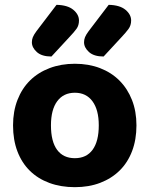

<svg xmlns="http://www.w3.org/2000/svg" viewBox="-20 -760 620 795"><path d="M545 -241Q545 -182 527 -134.5Q509 -87 475.5 -54Q442 -21 395 -3Q348 15 290 15Q232 15 184.5 -2.5Q137 -20 103.5 -53Q70 -86 52 -133.5Q34 -181 34 -241Q34 -299 52.5 -346.5Q71 -394 104.5 -427Q138 -460 185.5 -478Q233 -496 290 -496Q347 -496 394 -478Q441 -460 474.5 -426.5Q508 -393 526.5 -346Q545 -299 545 -241ZM290 -376Q243 -376 217 -341Q191 -306 191 -241Q191 -174 216.5 -139.5Q242 -105 290 -105Q338 -105 363.5 -140Q389 -175 389 -241Q389 -305 363 -340.5Q337 -376 290 -376ZM214 -740Q260 -739 283.5 -719.5Q307 -700 307 -675Q307 -655 297 -641Q287 -627 267 -606L193 -526Q153 -526 132.5 -544.5Q112 -563 112 -585Q112 -596 116 -606Q120 -616 131 -631ZM430 -740Q476 -739 499.5 -719.5Q523 -700 523 -675Q523 -655 512 -640Q501 -625 483 -606L409 -526Q369 -526 348.5 -544.5Q328 -563 328 -585Q328 -596 332 -606Q336 -616 347 -631Z"/></svg>

Font: Baloo Chettan 2
Style: Bold
Weight: 700
Designer: Maithili Shingre, Unnati Kotecha and Ek Type
Foundry: Ek Type
Version: Version 1.640;hotconv 1.0.111;makeotfexe 2.5.65597; ttfautoh